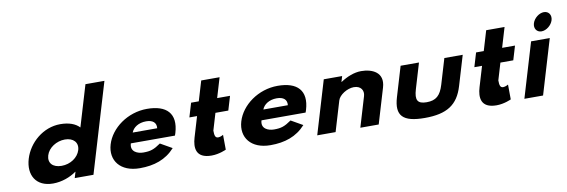

<svg xmlns="http://www.w3.org/2000/svg" viewBox="-59 -1334 5383 1822"><g transform="rotate(-10 2632.5 -422.5)"><path d="M146.9 -256C102.1 -106 170.9 15 334.9 15C419.6 15 501.5 -16 560.1 -58H562.5L545.1 0H725.6L982.9 -860H800L681.5 -464C642.9 -505 580.9 -528 497.4 -528C333.3 -528 191.8 -406 146.9 -256ZM334.9 -256C356.2 -327 435.3 -377 516.3 -377C596.2 -377 645.1 -327 623.9 -256C603 -186 527.7 -136 444.2 -136C357.1 -136 314 -186 334.9 -256Z M1551.7 -232C1554.5 -238 1557.8 -249 1559.9 -256C1613.7 -436 1522.2 -528 1333.7 -528C1146.1 -528 981.2 -406 936.3 -256C891.7 -107 983.7 15 1171.2 15C1309.2 15 1422.9 -22 1509.9 -119L1397.5 -183C1331.7 -137 1298.1 -126 1229.2 -126C1174.7 -126 1102.9 -153 1126.6 -232ZM1161.9 -330C1179.6 -377 1231.5 -413 1305.3 -413C1368.2 -413 1404.3 -384 1397.9 -330Z M1830.9 -513H1756.9L1716.5 -378H1790.5L1731.6 -181C1704.4 -90 1707 15 1862 15C1937.1 15 2003.6 -17 2003.6 -17L2002.4 -160C2002.4 -160 1976.6 -144 1953.6 -144C1925.6 -144 1918.8 -167 1918.8 -215L1967.5 -378H2091.6L2132 -513H2007.9L2065 -704H1888Z M2810.7 -232C2813.5 -238 2816.8 -249 2818.9 -256C2872.7 -436 2781.2 -528 2592.7 -528C2405.1 -528 2240.2 -406 2195.3 -256C2150.7 -107 2242.7 15 2430.2 15C2568.2 15 2681.9 -22 2768.9 -119L2656.5 -183C2590.7 -137 2557.1 -126 2488.2 -126C2433.7 -126 2361.9 -153 2385.6 -232ZM2420.9 -330C2438.6 -377 2490.5 -413 2564.3 -413C2627.2 -413 2663.3 -384 2656.9 -330Z M2881.8 0H3058.8L3145.6 -290C3160.8 -341 3238.4 -390 3302.5 -390C3371.5 -390 3399.2 -341 3383.9 -290L3297.2 0H3474.2L3575.3 -338C3618.1 -481 3501.1 -528 3397 -528C3329.3 -528 3258.9 -499 3198.5 -459H3196.1L3212.3 -513H3035.3Z M3952.7 -513H3775.7L3689.9 -226C3638.4 -54 3703.8 15 3917 15C4130.2 15 4236.9 -54 4288.3 -226L4374.2 -513H4197.2L4124.2 -269C4094 -168 4049.6 -129 3960.1 -129C3870.5 -129 3849.5 -168 3879.8 -269Z M4576.9 -513H4502.9L4462.5 -378H4536.5L4477.6 -181C4450.4 -90 4453 15 4608 15C4683.1 15 4749.6 -17 4749.6 -17L4748.4 -160C4748.4 -160 4722.6 -144 4699.6 -144C4671.6 -144 4664.8 -167 4664.8 -215L4713.5 -378H4837.6L4878 -513H4753.9L4811 -704H4634Z M4878 0H5058L5215.3 -526H5035.3ZM5091.4 -690C5077 -642 5104.1 -602 5150.1 -602C5196.1 -602 5247 -642 5261.4 -690C5275.7 -738 5248.7 -778 5202.7 -778C5156.7 -778 5105.7 -738 5091.4 -690Z"/></g></svg>

Font: Hussar
Style: BdSuprExtOblThree
Weight: 700
Foundry: Cannot Into Space Fonts
Version: Version 2.00